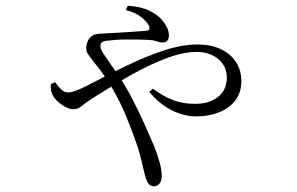

<svg xmlns="http://www.w3.org/2000/svg" viewBox="-20 -586 1040 673"><path d="M519 67Q509 67 502.5 60Q496 53 491 38Q487 26 480.5 -3.5Q474 -33 463 -70Q448 -115 423 -176.5Q398 -238 361 -297Q343 -325 330.5 -341.5Q318 -358 307 -371Q297 -385 288 -397Q279 -409 284 -431Q288 -446 295 -453.5Q302 -461 311.5 -464.5Q321 -468 330.5 -468Q340 -468 349 -469Q394 -471 435.5 -474Q477 -477 493 -478Q509 -480 502 -496Q495 -510 476 -525.5Q457 -541 421 -551L428 -566Q474 -563 503.5 -548.5Q533 -534 547 -517Q558 -504 565 -490.5Q572 -477 572 -462Q572 -450 566.5 -443.5Q561 -437 550 -437Q540 -437 529.5 -441Q519 -445 504 -446Q489 -447 464 -447.5Q439 -448 412 -447.5Q385 -447 363 -444Q346 -443 339 -439Q332 -435 332 -423Q332 -414 343.5 -396.5Q355 -379 369.5 -358.5Q384 -338 396 -321Q424 -278 446.5 -234Q469 -190 487.5 -148.5Q506 -107 521 -72Q532 -45 539.5 -17Q547 11 547 30Q547 47 539.5 57Q532 67 519 67ZM667 -178Q627 -178 584 -198.5Q541 -219 503 -264L516 -275Q554 -247 588 -234.5Q622 -222 664 -222Q714 -222 744.5 -246.5Q775 -271 775 -314Q775 -354 745 -379Q715 -404 669 -404Q630 -404 585.5 -389.5Q541 -375 493.5 -351.5Q446 -328 398.5 -299.5Q351 -271 305 -242Q277 -224 265 -213.5Q253 -203 236 -203Q221 -203 199.5 -217Q178 -231 168 -247Q162 -256 159.5 -266Q157 -276 158 -291L173 -298Q182 -285 193.5 -273.5Q205 -262 218 -262Q230 -262 247 -268.5Q264 -275 284 -285Q356 -323 424.5 -356Q493 -389 555.5 -409.5Q618 -430 674 -430Q720 -430 754.5 -413.5Q789 -397 807.5 -368Q826 -339 826 -302Q826 -261 804.5 -233.5Q783 -206 747 -192Q711 -178 667 -178Z"/></svg>

Font: Noto Serif HK ExtraLight Light
Style: Regular
Weight: 300
Version: Version 2.002-H1;hotconv 1.1.0;makeotfexe 2.6.0